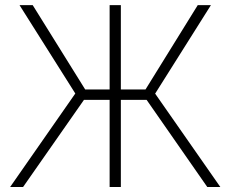

<svg xmlns="http://www.w3.org/2000/svg" viewBox="-20 -748 922 768"><path d="M463.4 -727.5V0H418.5V-727.5ZM20.5 0 281.2 -374 58.1 -727.5H110.8L320.8 -390.1H562L771 -727.5H823.7L600.6 -373.5L861.3 0H809.1L566.4 -348.6H315.9L72.3 0Z"/></svg>

Font: Inter 24pt ExtraLight
Style: Regular
Weight: 250
Designer: Rasmus Andersson
Foundry: rsms
Version: Version 4.001;git-66647c0bb